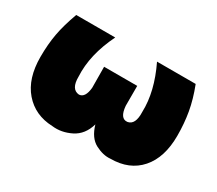

<svg xmlns="http://www.w3.org/2000/svg" viewBox="-107 -763 1121 994"><g transform="rotate(30 454.0 -265.5)"><path d="M625 10Q583 14 536 -10.5Q489 -35 469 -105Q449 -35 393 -7Q337 21 280 14Q175 10 111.5 -63.5Q48 -137 48 -266Q48 -341 59.5 -404Q71 -467 100 -546H333Q263 -403 270 -276Q269 -200 318 -196Q354 -198 360 -261L359 -386H557V-267Q563 -194 606 -199Q650 -206 647 -283Q651 -405 583 -546H814Q843 -471 854.5 -405Q866 -339 866 -266Q866 -136 802 -63Q738 10 625 10Z"/></g></svg>

Font: AtCorfu Sans
Style: AtCorfu Sans Black
Weight: 900
Designer: Kostas Teopoulos
Foundry: Kostas Teopoulos
Version: Version 1.00 July 8, 2025, initial release